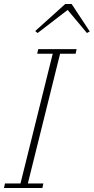

<svg xmlns="http://www.w3.org/2000/svg" viewBox="-27 -945 471 965"><path d="M-2 -23H76L238 -675H160L165 -698H358L353 -675H275L113 -23H191L186 0H-7ZM150 -789 301 -925H333L424 -787L410 -779L313 -895L162 -779Z"/></svg>

Font: IBM Plex Serif ExtLt
Style: Italic
Weight: 200
Italic angle: -14°
Designer: Mike Abbink, Paul van der Laan, Pieter van Rosmalen
Foundry: Bold Monday
Version: Version 3.001